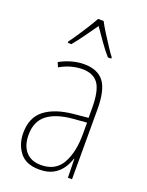

<svg xmlns="http://www.w3.org/2000/svg" viewBox="-145 -928 701 918"><g transform="rotate(20 205.0 -469.5)"><path d="M203 -630Q272 -630 304 -588.5Q336 -547 336 -449V-93H315L313 -189H311Q303 -162 286.5 -138Q270 -114 242.5 -98.5Q215 -83 172 -83Q104 -83 72.5 -124Q41 -165 41 -222Q41 -301 92.5 -340.5Q144 -380 237 -389L310 -396V-444Q310 -534 284.5 -569.5Q259 -605 203 -605Q179 -605 150.5 -598Q122 -591 90 -573L80 -596Q108 -612 140 -621Q172 -630 203 -630ZM237 -366Q154 -358 111 -323.5Q68 -289 68 -222Q68 -167 95.5 -136.5Q123 -106 172 -106Q246 -106 278.5 -163.5Q311 -221 311 -313V-372ZM219 -856Q231 -833 250 -803Q269 -773 287 -745.5Q305 -718 315 -706V-699H298Q275 -725 250 -760.5Q225 -796 205 -825Q185 -797 159.5 -761Q134 -725 112 -699H94V-706Q107 -723 125 -750Q143 -777 161 -805.5Q179 -834 191 -856Z"/></g></svg>

Font: Noto Sans Kannada UI Condensed Thin
Style: Regular
Weight: 100
Width: 3
Designer: Jelle Bosma - Monotype Design Team
Foundry: Monotype Imaging Inc.
Version: Version 2.005; ttfautohint (v1.8.4.7-5d5b)